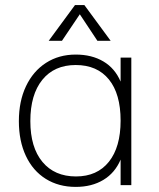

<svg xmlns="http://www.w3.org/2000/svg" viewBox="-20 -726 623 753"><path d="M495 -500V0H453V-100Q431 -48 385.5 -20.5Q340 7 277 7Q210 7 159.5 -24.5Q109 -56 81.5 -114.5Q54 -173 54 -251Q54 -329 82 -388Q110 -447 160.5 -479.5Q211 -512 277 -512Q340 -512 385.5 -485Q431 -458 453 -406V-500ZM453 -253Q453 -358 407 -414.5Q361 -471 277 -471Q193 -471 146 -413Q99 -355 99 -251Q99 -148 146.5 -91Q194 -34 278 -34Q361 -34 407 -91.5Q453 -149 453 -253ZM223 -566H171L274 -706H311L414 -566H362L293 -670Z"/></svg>

Font: MuliDisplayVN ExtraLight
Style: Regular
Weight: 200
Designer: Vernon Adams
Foundry: Vernon Adams
Version: Version 2.100